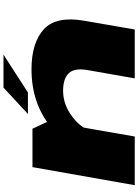

<svg xmlns="http://www.w3.org/2000/svg" viewBox="134 -926 792 1100"><g transform="rotate(-90 530.0 -376.0)"><path d="M19 0H298L384.5 -496L342.5 -586H122.5ZM631 0H911L961 -288.5Q989.5 -450.5 912.2 -521Q835 -591.5 683 -591.5Q486 -591.5 349.2 -477.8Q212.5 -364 201 -302.5L321 -220.5Q335 -298.5 407 -354.5Q479 -410.5 559 -410.5Q630 -410.5 661 -377.5Q692 -344.5 678 -267.5ZM427 -612H550L767 -752H578Z"/></g></svg>

Font: Anybody ExtraExpanded Black
Style: Italic
Weight: 900
Width: 8
Italic angle: -10°
Version: Version 1.113;gftools[0.9.25]